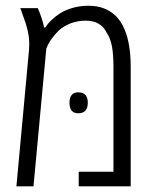

<svg xmlns="http://www.w3.org/2000/svg" viewBox="-20 -660 558 680"><path d="M38.1 0 82.5 -480.5Q83 -486.8 83.3 -493.7Q83.5 -500.5 83.5 -506.3Q83.5 -520.5 81.3 -534.9Q79.1 -549.3 74.2 -566.4Q73.2 -570.8 70.6 -578.9Q67.9 -586.9 64.7 -595.2Q61.5 -603.5 60.5 -606.9Q58.6 -613.3 56.4 -619.4Q54.2 -625.5 51.8 -631.3H113.8Q121.6 -613.8 127.4 -595.7Q133.3 -577.6 136.2 -563H141.1Q147.9 -575.2 162.6 -589.1Q177.2 -603 192.9 -612.8Q209 -623.5 235.6 -631.6Q262.2 -639.6 293.5 -639.6Q323.2 -639.6 346.2 -631.1Q369.1 -622.6 385.7 -607.4Q397 -597.7 406 -584.2Q415 -570.8 421.4 -555.2Q432.1 -529.8 437.5 -496.6Q442.9 -463.4 442.9 -423.3V0H258.8V-51.8H381.8V-423.3Q381.8 -471.7 375.7 -499.5Q369.6 -527.3 357.9 -543.9Q349.6 -561 337.4 -570.3Q325.2 -579.6 311.8 -583.3Q298.3 -586.9 284.7 -586.9Q253.4 -586.9 228.5 -576.7Q203.6 -566.4 188 -551.8Q173.3 -537.1 162.1 -521.5Q150.9 -505.9 144 -487.8L98.6 0ZM257.3 -258.8Q226.1 -258.8 226.1 -295.9Q226.1 -314.5 233.9 -323.7Q241.7 -333 256.8 -333Q273.9 -333 282.5 -323.7Q291 -314.5 291 -295.9Q291 -277.8 282.5 -268.3Q273.9 -258.8 257.3 -258.8Z"/></svg>

Font: Open Sans SemiCondensed Light
Style: Regular
Weight: 300
Width: 4
Designer: Monotype Design Team
Foundry: Monotype Imaging Inc.
Version: Version 3.000